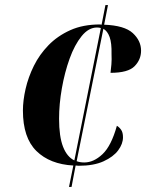

<svg xmlns="http://www.w3.org/2000/svg" viewBox="-20 -734 574 754"><path d="M251 0 268 -84Q176 -89 123 -141Q70 -193 70 -300Q70 -339 80.5 -385Q91 -431 113 -475.5Q135 -520 170.5 -556.5Q206 -593 256 -615.5Q306 -638 373 -638Q376 -638 379 -637L394 -714H404L389 -637Q469 -634 501.5 -604Q534 -574 534 -535Q534 -500 508.5 -474Q483 -448 414 -448Q416 -463 417.5 -481.5Q419 -500 418 -522Q419 -565 410.5 -588.5Q402 -612 386 -621L281 -101Q294 -96 311 -96Q348 -96 382.5 -128.5Q417 -161 439 -240Q448 -235 455.5 -224.5Q463 -214 463 -195Q463 -169 444 -143.5Q425 -118 386.5 -100.5Q348 -83 289 -83Q283 -83 277 -84L261 0ZM212 -268Q212 -198 227.5 -158Q243 -118 272 -104L376 -624Q369 -626 361 -626Q328 -626 300.5 -592Q273 -558 253.5 -504Q234 -450 223 -387.5Q212 -325 212 -268Z"/></svg>

Font: Noto Serif Display SemiCondensed
Style: Bold Italic
Weight: 700
Width: 4
Italic angle: -12°
Designer: Monotype Design Team
Foundry: Monotype Imaging Inc.
Version: Version 2.009